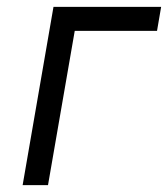

<svg xmlns="http://www.w3.org/2000/svg" viewBox="-20 -540 490 560"><path d="M46 0H120L198 -450H438L450 -520H136Z"/></svg>

Font: Fixel Display 20240404
Style: Italic
Weight: 400
Italic angle: -10°
Designer: AlfaBravo + MacPaw
Foundry: Kyrylo Tkachov, Marchela Mozhyna, Serhii Makarenko, Maria Weinstein, Zakhar Kryvoshyya
Version: Version 1.211;Glyphs 3.2 (3225)